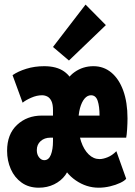

<svg xmlns="http://www.w3.org/2000/svg" viewBox="-20 -831 602 858"><path d="M153.3 7.8Q108.4 7.8 76.7 -14.9Q44.9 -37.6 28.3 -75.2Q11.7 -112.8 11.7 -157.2Q11.7 -231.4 56.2 -272.9Q100.6 -314.5 167 -314.5H234.4V-215.8H205.1Q178.7 -215.8 161.6 -200.4Q144.5 -185.1 144.5 -160.2Q144.5 -140.6 154.5 -127.9Q164.6 -115.2 177.7 -115.2Q197.8 -115.2 207.3 -139.2Q216.8 -163.1 216.8 -200.2V-338.9Q216.8 -365.2 209.7 -379.6Q202.6 -394 191.4 -399.7Q180.2 -405.3 168 -405.3Q144.5 -405.3 119.9 -394.5Q95.2 -383.8 81.1 -372.1L36.1 -495.1Q60.5 -512.2 97.7 -523.7Q134.8 -535.2 177.7 -535.2Q232.9 -535.2 266.4 -511.7Q299.8 -488.3 314.5 -443.4H270.5Q276.4 -482.9 313.5 -509Q350.6 -535.2 397.5 -535.2Q443.4 -535.2 477.5 -506.8Q511.7 -478.5 530.8 -426Q549.8 -373.5 549.8 -301.8Q549.8 -280.8 548.1 -253.9Q546.4 -227.1 543.9 -215.8H320.3L313.5 -314.5H424.8Q424.8 -355.5 416.5 -380.4Q408.2 -405.3 386.7 -405.3Q370.6 -405.3 357.9 -390.4Q345.2 -375.5 337.6 -348.1Q330.1 -320.8 330.1 -283.2Q330.1 -234.9 342.5 -198.2Q355 -161.6 376.5 -140.9Q397.9 -120.1 424.8 -120.1Q440.4 -120.1 460.7 -128.2Q481 -136.2 500 -155.3L543.9 -32.2Q536.6 -22.9 517.1 -13.7Q497.6 -4.4 471.9 1.7Q446.3 7.8 420.9 7.8Q366.2 7.8 318.8 -24.7Q271.5 -57.1 252.9 -108.4H293Q291 -74.7 272 -48.6Q252.9 -22.5 221.9 -7.3Q190.9 7.8 153.3 7.8ZM288.1 -560.5 216.8 -621.1 362.3 -810.5 453.1 -718.8Z"/></svg>

Font: Reddit Mono Black
Style: Regular
Weight: 900
Monospace: yes
Designer: Stephen Hutchings
Foundry: Reddit
Version: Version 1.014